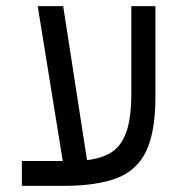

<svg xmlns="http://www.w3.org/2000/svg" viewBox="-20 -606 626 626"><path d="M51.3 0V-81.1H184.6L103 -585.9H186L263.7 -84Q312 -89.4 344 -109.9Q376 -130.4 392.1 -176.3Q408.2 -222.2 408.2 -303.7V-585.9H486.8V-291.5Q486.8 -177.2 457 -114Q427.2 -50.8 361.3 -25.4Q295.4 0 187 0Z"/></svg>

Font: CaskaydiaMono NF SemiLight
Style: Regular
Weight: 350
Designer: Aaron Bell
Foundry: Saja Typeworks
Version: Version 2111.001; ttfautohint (v1.8.4);Nerd Fonts 3.1.1